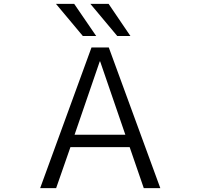

<svg xmlns="http://www.w3.org/2000/svg" viewBox="-20 -977 1040 997"><path d="M410.2 -790 270.5 -957H365.2L479.5 -790ZM588.9 -790 449.2 -957H543.9L657.2 -790ZM500 -658.2H498L367.2 -277.3H630.9ZM653.3 -212.9H345.7L271.5 0H188.5L455.1 -730.5H544.9L812.5 0H726.6Z"/></svg>

Font: Gen Shin Gothic Monospace Normal
Style: Regular
Weight: 350
Designer: [Source Han Sans]
Ryoko NISHIZUKA  (kana & ideographs); Paul D. Hunt (Latin, Greek & Cyrillic); Wenlong ZHANG  (bopomofo
Version: Version 1.002.20150607